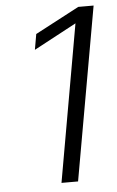

<svg xmlns="http://www.w3.org/2000/svg" viewBox="-51 -736 473 773"><g transform="rotate(-5 185.0 -350.0)"><path d="M357 -700 233 0H166L278 -635L106 -543L117 -606L295 -700Z"/></g></svg>

Font: KoHo
Style: Italic
Weight: 400
Italic angle: -10°
Designer: Cadson Demak & Katatrad Team
Foundry: Cadson Demak Co.,Ltd.
Version: Version 1.000